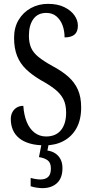

<svg xmlns="http://www.w3.org/2000/svg" viewBox="-20 -744 475 996"><path d="M213 10Q167 10 133.5 0Q100 -10 78.5 -28Q57 -46 46.5 -71Q36 -96 36 -126Q36 -147 44.5 -162.5Q53 -178 67.5 -186.5Q82 -195 101 -195Q104 -148 118.5 -112Q133 -76 159 -56Q185 -36 219 -36Q269 -36 296 -68.5Q323 -101 323 -160Q323 -202 308.5 -230Q294 -258 265 -281Q236 -304 192 -328Q146 -355 115 -385Q84 -415 68.5 -454.5Q53 -494 53 -548Q53 -601 76.5 -640.5Q100 -680 140 -702Q180 -724 229 -724Q279 -724 313.5 -707Q348 -690 366 -664.5Q384 -639 384 -611Q384 -579 366.5 -564.5Q349 -550 315 -550Q315 -584 304.5 -612.5Q294 -641 273 -659Q252 -677 220 -677Q176 -677 153 -645Q130 -613 130 -559Q130 -523 141 -497Q152 -471 179 -449Q206 -427 253 -401Q302 -375 334.5 -346Q367 -317 384 -279Q401 -241 401 -187Q401 -123 377 -79.5Q353 -36 310.5 -13Q268 10 213 10ZM200 232Q188 232 170.5 229.5Q153 227 139 222V179Q153 183 166.5 185Q180 187 190 187Q215 187 229.5 174Q244 161 244 130Q244 100 227 87.5Q210 75 182 71L198 -9H235L226 37Q249 40 266.5 51.5Q284 63 294 82Q304 101 304 128Q304 180 275.5 206Q247 232 200 232Z"/></svg>

Font: Noto Serif Khmer ExtraCondensed
Style: Regular
Weight: 400
Width: 2
Designer: Danh Hong and the Monotype Design Team
Foundry: Monotype Imaging Inc.
Version: Version 2.004